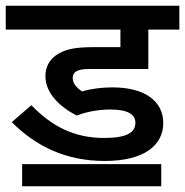

<svg xmlns="http://www.w3.org/2000/svg" viewBox="-20 -642 644 668"><path d="M363 -261C427 -261 451 -243 451 -215C451 -181 421 -162 343 -162C238 -162 161 -202 89 -276L21 -217C105 -133 209 -82 344 -82C484 -82 548 -138 548 -214C548 -290 484 -338 371 -338C334 -338 295 -333 266 -324C248 -335 233 -351 233 -370C233 -396 256 -402 293 -402H496V-539H604V-622H0V-539H399V-478H308C236 -478 204 -470 174 -449C152 -433 138 -409 138 -377C138 -318 188 -270 247 -240C279 -253 325 -261 363 -261ZM57 -71V6H541V-71Z"/></svg>

Font: Noto Sans Devanagari UI Medium
Style: Regular
Weight: 500
Designer: Jelle Bosma - Monotype Design Team
Foundry: Monotype Imaging Inc.
Version: Version 2.004